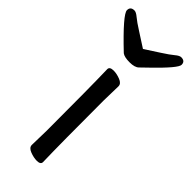

<svg xmlns="http://www.w3.org/2000/svg" viewBox="-276 -770 822 822"><g transform="rotate(45 134.5 -359.5)"><path d="M152 16Q133 16 111 7.5Q89 -1 89 -17L91 -105Q91 -368 88 -475Q88 -490 112 -490Q131 -490 152.5 -481.5Q174 -473 174 -457L172 -368Q172 -105 175 1Q175 16 152 16ZM135 -563Q103 -563 90 -573Q-31 -688 -31 -713Q-31 -735 -7 -735Q3 -735 19 -721.5Q35 -708 69 -686.5Q103 -665 135 -644Q167 -665 200.5 -686.5Q234 -708 250 -721.5Q266 -735 276 -735Q300 -735 300 -713Q300 -693 212 -608Q192 -589 179 -576Q166 -563 135 -563Z"/></g></svg>

Font: LXGW WenKai Medium
Style: Regular
Weight: 500
Designer: LXGW / Fontworks Inc.
Foundry: LXGW / Fontworks Inc.
Version: Version 1.501; October 10, 2024